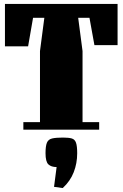

<svg xmlns="http://www.w3.org/2000/svg" viewBox="-20 -655 619 970"><path d="M574 -635V-427H457L432 -565H375L397 -397V-38H481V0H98V-38H182V-397L204 -565H147L122 -421H5V-635ZM370 119Q370 170 352.5 215Q335 260 297 295L253 289L266 189Q239 189 224.5 175.5Q210 162 210 119Q210 83 217 66Q224 49 243.5 44.5Q263 40 298 40Q327 40 342.5 44.5Q358 49 364 66Q370 83 370 119Z"/></svg>

Font: Unlock
Style: Regular
Weight: 400
Designer: Eduardo Rodriguez Tunni
Foundry: Eduardo Rodriguez Tunni
Version: Version 1.003; ttfautohint (v1.8.4.7-5d5b);gftools[0.9.23]